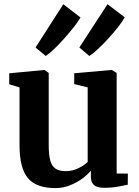

<svg xmlns="http://www.w3.org/2000/svg" viewBox="-20 -904 674 934"><path d="M485.5 9.5Q452.5 9.5 437.2 -3.8Q422 -17 422 -45.5V-74Q405.5 -53.5 378.5 -34Q351.5 -14.5 318.5 -1.8Q285.5 11 250.5 11Q156 11 115.5 -37.8Q75 -86.5 75 -198.5V-479L25 -494V-547.5L194 -563.5H196L217 -549.5V-199Q217 -152 224.2 -124.2Q231.5 -96.5 249.5 -84Q267.5 -71.5 298.5 -71.5Q324.5 -71.5 345 -79Q365.5 -86.5 381.2 -96.5Q397 -106.5 406.5 -116V-479L341 -495V-547.5L520 -563.5H524L547.5 -549.5V-60L602 -59.5L601.5 -5.5Q583.5 -1.5 553.8 4Q524 9.5 485.5 9.5ZM414 -632 366 -673 503 -883.5 586.5 -820Q577 -801.5 555.8 -774.2Q534.5 -747 508.2 -718Q482 -689 457 -665.8Q432 -642.5 415 -632ZM202 -632 153 -673 288 -883.5 371.5 -819Q360.5 -799.5 339 -772.2Q317.5 -745 292.2 -716.5Q267 -688 243 -665.2Q219 -642.5 203 -632Z"/></svg>

Font: Merriweather 28pt
Style: Bold
Weight: 700
Version: Version 2.100